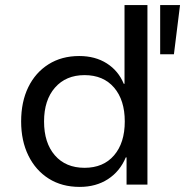

<svg xmlns="http://www.w3.org/2000/svg" viewBox="-20 -725 727 754"><path d="M293 9Q223 9 171.5 -23.5Q120 -56 91.5 -114Q63 -172 63 -248Q63 -325 91 -382.5Q119 -440 170.5 -472.5Q222 -505 291 -505Q354 -505 399.5 -476Q445 -447 466 -396H469V-705H559V0H477V-107H474Q451 -52 404 -21.5Q357 9 293 9ZM312 -66Q386 -66 428 -115Q470 -164 470 -248Q470 -332 428 -381Q386 -430 312 -430Q239 -430 196 -381Q153 -332 153 -248Q153 -164 195.5 -115Q238 -66 312 -66ZM609 -512V-705H687L663 -512Z"/></svg>

Font: Nunito Sans 7pt
Style: Regular
Weight: 400
Designer: Vernon Adams
Foundry: Vernon Adams
Version: Version 3.101;gftools[0.9.27]